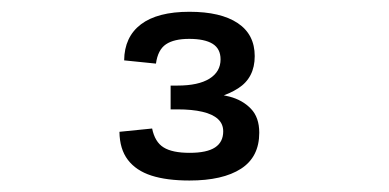

<svg xmlns="http://www.w3.org/2000/svg" viewBox="-20 -852 660 326"><path d="M412.5 -756.7Q412.5 -720 384.3 -702Q356.2 -684 317.3 -682V-694.8Q347.3 -693.8 369.6 -688Q391.8 -682.2 406 -667.4Q420.2 -652.7 420.2 -626.7Q420.2 -585.5 389.2 -565.5Q358.2 -545.5 301.7 -545.5Q263 -545.5 237 -553.9Q211 -562.3 197.1 -580.6Q183.2 -598.8 182.8 -628.2L238.3 -633.8Q243 -610.8 257.8 -601.7Q272.5 -592.5 302 -592.5Q331.3 -592.5 345.2 -601.7Q359 -610.8 359 -629Q359 -641.7 350 -649.9Q341 -658.2 323.7 -662.2Q306.3 -666.3 281.2 -666.3H269.7V-706.7H281.3Q316.7 -706.7 335.6 -718.4Q354.5 -730.2 354.5 -751.2Q354.5 -769.3 340.9 -777.7Q327.3 -786 301.2 -786Q275.5 -786 261.8 -776.8Q248 -767.5 244.8 -744L190.8 -749.5Q191.2 -789.3 219.3 -810.7Q247.5 -832 301.7 -832Q354.7 -832 383.6 -812.8Q412.5 -793.5 412.5 -756.7Z"/></svg>

Font: Monaspace Krypton Var
Style: Regular
Weight: 400
Designer: Riley Cran and the Lettermatic Team
Version: Version 1.101 (Monaspace Krypton Var)